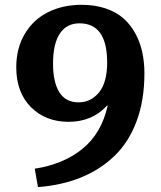

<svg xmlns="http://www.w3.org/2000/svg" viewBox="-20 -594 661 790"><path d="M136.2 175.8 123 100.1Q240.7 82 318.8 18.8Q397 -44.4 422.9 -158.2L420.9 -160.2Q360.4 -92.8 262.2 -92.8Q167 -92.8 106.9 -153.6Q46.9 -214.4 46.9 -316.9Q46.9 -395.5 82 -454.6Q117.2 -513.7 177.7 -543.9Q238.3 -574.2 315.9 -574.2Q370.6 -574.2 414.6 -559.3Q458.5 -544.4 487.8 -518.6Q517.1 -492.7 536.9 -456.5Q556.6 -420.4 565.4 -379.4Q574.2 -338.4 574.2 -292Q574.2 -181.6 542 -95.2Q509.8 -8.8 450.7 47.9Q391.6 104.5 312.5 136.5Q233.4 168.5 136.2 175.8ZM303.2 -172.9Q354 -172.9 387.5 -213.9Q420.9 -254.9 420.9 -336.9Q420.9 -498 307.1 -498Q254.4 -498 226.3 -456.1Q198.2 -414.1 198.2 -331.1Q198.2 -256.3 224.1 -214.6Q250 -172.9 303.2 -172.9Z"/></svg>

Font: Literata Book
Style: Bold
Weight: 700
Designer: Latin by Veronika Burian and Jose Scaglione. Greek by Irene Vlachou. Cyrillic by Vera Evstafieva
Foundry: TypeTogether
Version: Version 2.003;PS 002.003;hotconv 1.0.88;makeotf.lib2.5.64775